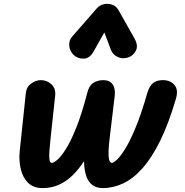

<svg xmlns="http://www.w3.org/2000/svg" viewBox="-20 -950 946 980"><path d="M197.5 10Q149.5 10 122.2 -18Q95 -46 85.5 -89.2Q76 -132.5 80.5 -178L112 -476Q115.5 -507 139.5 -524Q163.5 -541 188.5 -541Q219.5 -541 242.5 -519.8Q265.5 -498.5 261.5 -460.5L238 -243Q234.5 -209 232.2 -180.5Q230 -152 232.5 -135.2Q235 -118.5 244.5 -118.5Q253 -118.5 271.2 -133.2Q289.5 -148 314.5 -186.5Q339.5 -225 368 -295.2Q396.5 -365.5 425.5 -476Q434 -512 455.8 -526.5Q477.5 -541 508 -541Q539 -541 554.5 -519.8Q570 -498.5 565.5 -460.5L539.5 -243Q535.5 -210.5 534.2 -182Q533 -153.5 536.8 -136Q540.5 -118.5 551.5 -118.5Q558 -118.5 574.8 -133Q591.5 -147.5 616 -185.5Q640.5 -223.5 670.2 -294Q700 -364.5 732 -476Q743 -512 761.8 -526.5Q780.5 -541 811.5 -541Q848.5 -541 870 -517Q891.5 -493 878 -446Q841 -319.5 798 -232.2Q755 -145 707.5 -91.5Q660 -38 609 -14Q558 10 504.5 10Q473.5 10 452.5 -5Q431.5 -20 420.8 -50Q410 -80 409 -124V-127.5Q381 -84.5 348.8 -53.5Q316.5 -22.5 279 -6.2Q241.5 10 197.5 10ZM632 -656Q605 -648 580.2 -659.5Q555.5 -671 546 -696L512.5 -784.5L458.5 -688.5Q438.5 -652 408.5 -650.8Q378.5 -649.5 357 -668.5Q336.5 -688 333.5 -715.5Q330.5 -743 349 -764L473.5 -906.5Q484.5 -919 498.2 -924.8Q512 -930.5 526 -930.5Q543 -930.5 558.8 -923.5Q574.5 -916.5 585 -898L666.5 -753.5Q687 -717 673.2 -690.8Q659.5 -664.5 632 -656Z"/></svg>

Font: Edu NSW ACT Hand
Style: Regular
Weight: 400
Designer: Tina and Corey Anderson, Eben Sorkin, Mirko Velimirovic
Foundry: Sorkin Type Co.
Version: Version 2.000